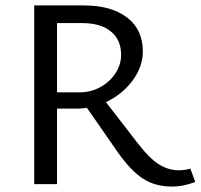

<svg xmlns="http://www.w3.org/2000/svg" viewBox="-20 -678 739 707"><path d="M699 -8Q656 9 614 9Q551 9 506 -20.5Q461 -50 414 -117L300 -281Q282 -278 264 -278H190V0H106V-658H289Q390 -658 448 -613.5Q506 -569 506 -489Q506 -432 468 -381Q430 -330 370 -302L490 -147Q532 -93 566.5 -72Q601 -51 637 -51Q661 -51 681 -57ZM274 -338Q314 -338 349 -357Q384 -376 405 -408Q426 -440 426 -476Q426 -531 388.5 -562Q351 -593 282 -593H190V-338Z"/></svg>

Font: Ysabeau Infant Medium
Style: Regular
Weight: 500
Designer: Christian Thalmann (Catharsis Fonts)
Version: Version 0.003